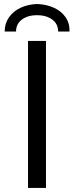

<svg xmlns="http://www.w3.org/2000/svg" viewBox="-20 -920 362 940"><path d="M117.2 -719.7H205.1V0H117.2ZM320.3 -765.6H264.6Q264.6 -803.2 235.4 -824.5Q206.1 -845.7 161.1 -845.7Q116.7 -845.7 87.6 -824.5Q58.6 -803.2 58.6 -765.6H2.9Q2.9 -805.2 24.2 -835.4Q45.4 -865.7 81.5 -882.3Q117.7 -898.9 161.1 -900.4Q206.5 -898.9 243.4 -882.3Q280.3 -865.7 301 -835.7Q321.8 -805.7 320.3 -765.6Z"/></svg>

Font: Reddit Sans Vanilla
Style: Regular
Weight: 400
Designer: Stephen Hutchings
Foundry: Reddit
Version: Version 1.013